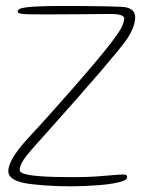

<svg xmlns="http://www.w3.org/2000/svg" viewBox="-20 -628 514 659"><path d="M225 11.5Q175 11.5 131.2 8.2Q87.5 5 62.5 0Q35.5 -5.5 22 -15.8Q8.5 -26 8.5 -40Q8.5 -60 25 -87.8Q41.5 -115.5 74 -151Q96 -174.5 128.2 -210.2Q160.5 -246 197.5 -287.8Q234.5 -329.5 270.5 -371.2Q306.5 -413 336 -449.2Q365.5 -485.5 382.5 -510Q395.5 -528.5 401 -542.5Q406.5 -556.5 406.5 -565Q406.5 -571.5 395.2 -575.8Q384 -580 361.5 -580Q354 -580 326 -579.8Q298 -579.5 261 -579.2Q224 -579 190 -578.8Q156 -578.5 136.5 -578.5Q99.5 -578.5 78.8 -579Q58 -579.5 49.5 -581.5Q41 -583.5 41 -588.5Q41 -593.5 47 -597Q53 -600.5 69.5 -602.8Q86 -605 117.2 -606.2Q148.5 -607.5 199 -607.5Q231 -607.5 272.2 -607.2Q313.5 -607 349.2 -606.2Q385 -605.5 399.5 -604.5Q421.5 -603 432.8 -594Q444 -585 444 -569Q444 -558.5 441 -547Q438 -535.5 432.2 -523Q426.5 -510.5 417.5 -496.5Q408 -482 381.8 -450Q355.5 -418 318.8 -375.2Q282 -332.5 240.8 -285.8Q199.5 -239 159.5 -194.2Q119.5 -149.5 87.5 -113.5Q68 -91.5 57.8 -74.2Q47.5 -57 47.5 -44Q47.5 -36.5 63.8 -31.2Q80 -26 120.2 -23Q160.5 -20 231.5 -20Q275.5 -20 309.2 -22.2Q343 -24.5 366 -26.8Q389 -29 400 -29Q407.5 -29 411 -28Q414.5 -27 415.5 -25Q416.5 -23 416.5 -20Q416.5 -12.5 403 -7.2Q389.5 -2 367.5 1.8Q345.5 5.5 319.5 7.5Q293.5 9.5 268.8 10.5Q244 11.5 225 11.5Z"/></svg>

Font: Gluten Thin
Style: Regular
Weight: 100
Designer: Tyler Finck
Foundry: Etcetera Type Company
Version: Version 1.300